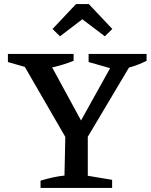

<svg xmlns="http://www.w3.org/2000/svg" viewBox="-20 -927 743 947"><path d="M328 -207 88 -622V-650H207L397 -301H362L556 -650H632L633 -622L386 -207ZM180 0V-36Q210 -45 239 -51.5Q268 -58 298 -61L303 -293H413V-60L533 -40V0ZM155 -582 19 -621V-661H343V-627Q298 -609 250.5 -597.5Q203 -586 155 -582ZM554 -582 417 -621V-661H703V-627Q667 -609 629.5 -597.5Q592 -586 554 -582ZM418 -907 534 -784 497 -748 386 -832 276 -748 239 -784 355 -907Z"/></svg>

Font: Piazzolla Thin SemiBold
Style: Regular
Weight: 600
Version: Version 2.005